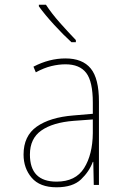

<svg xmlns="http://www.w3.org/2000/svg" viewBox="-20 -785 540 815"><path d="M302 -606V-615Q271 -647 235 -687.5Q199 -728 175 -765H145V-758Q171 -722 210 -679.5Q249 -637 283 -606ZM107 -129Q107 -197 155.5 -231Q204 -265 292 -272L374 -278V-220Q373 -129 337 -71.5Q301 -14 220 -14Q107 -14 107 -129ZM374 -98H376L378 0H400V-354Q400 -452 365 -494.5Q330 -537 258 -537Q189 -537 122 -502L132 -478Q167 -497 198 -504.5Q229 -512 258 -512Q318 -512 346 -475.5Q374 -439 374 -349V-302L292 -295Q192 -287 136 -247.5Q80 -208 80 -129Q80 -71 114.5 -30.5Q149 10 220 10Q289 10 324 -23.5Q359 -57 374 -98Z"/></svg>

Font: Noto Sans Mono UI Condensed Thin
Style: Regular
Weight: 250
Width: 3
Designer: Monotype Design team
Foundry: Monotype Imaging Inc.
Version: 1.000